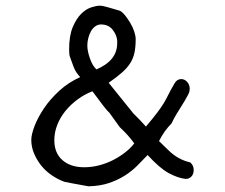

<svg xmlns="http://www.w3.org/2000/svg" viewBox="-20 -626 791 675"><path d="M649 -55Q661 -44 661 -29Q661 -14 653 -5.5Q645 3 633 3Q605 0 573 -17.5Q541 -35 499 -81Q481 -62 462 -43Q443 -24 418.5 -8.5Q394 7 363 17.5Q332 28 291 29Q252 22 231 18Q210 14 206 13Q182 4 161 -10.5Q140 -25 124.5 -44.5Q109 -64 99.5 -87Q90 -110 90 -134Q90 -153 101.5 -183Q113 -213 134.5 -245Q156 -277 188 -306.5Q220 -336 262 -355Q257 -360 250 -369.5Q243 -379 238 -393L226 -426Q223 -433 223 -452Q223 -500 235.5 -530Q248 -560 265 -577Q282 -594 300.5 -600Q319 -606 331 -606Q341 -606 361 -600L402 -588Q411 -583 420.5 -571Q430 -559 438.5 -544.5Q447 -530 452 -515Q457 -500 457 -488Q457 -462 453 -442Q449 -422 438.5 -405Q428 -388 409.5 -371.5Q391 -355 362 -335L449 -227Q456 -220 467 -209Q478 -198 493 -181Q520 -213 533.5 -231Q547 -249 555.5 -263Q564 -277 571 -291.5Q578 -306 593 -332Q602 -348 617 -348Q629 -348 638 -338Q647 -328 647 -314Q647 -310 646 -305Q645 -300 641 -292.5Q637 -285 630.5 -273.5Q624 -262 613 -245Q599 -223 592 -210Q585 -197 583 -192Q557 -166 539 -130L572 -98Q605 -65 649 -55ZM392 -484Q390 -504 375.5 -522Q361 -540 335 -540Q324 -540 315 -533.5Q306 -527 300 -516.5Q294 -506 290.5 -492.5Q287 -479 287 -466Q287 -447 296 -421Q305 -395 319 -382Q392 -413 392 -474ZM452 -122Q432 -150 401 -179L365 -229Q357 -236 342.5 -255Q328 -274 305 -305Q278 -295 253.5 -277Q229 -259 210.5 -236.5Q192 -214 181.5 -187.5Q171 -161 171 -133Q171 -88 199.5 -63Q228 -38 276 -38Q303 -38 329.5 -45Q356 -52 379 -64Q402 -76 421 -91Q440 -106 452 -122Z"/></svg>

Font: Gaegu
Style: Regular
Weight: 400
Designer: JIKJI
Foundry: JIKJI
Version: Version 1.00